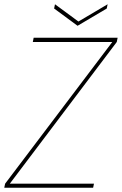

<svg xmlns="http://www.w3.org/2000/svg" viewBox="-33 -881 572 901"><path d="M519 -704 515 -684 13 -19H408L404 0H-13L-9 -19L494 -684H121L125 -704ZM335 -780 472 -861 468 -841 331 -760 221 -841 225 -861Z"/></svg>

Font: Poppins Thin
Style: Italic
Weight: 250
Italic angle: -10°
Designer: Ninad Kale (Devanagari), Jonny Pinhorn (Latin)
Foundry: Indian Type Foundry
Version: Version 3.200;PS 1.000;hotconv 16.6.54;makeotf.lib2.5.65590